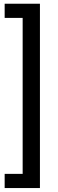

<svg xmlns="http://www.w3.org/2000/svg" viewBox="-20 -832 305 1005"><path d="M4.4 -812.5H189V152.3H4.4V78.1H98.6V-738.3H4.4Z"/></svg>

Font: Noboto
Style: Regular
Weight: 400
Designer: Google
Version: Version 2.001101; 2014